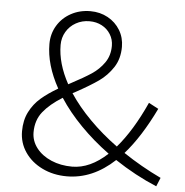

<svg xmlns="http://www.w3.org/2000/svg" viewBox="-52 -763 802 834"><g transform="rotate(5 348.5 -345.5)"><path d="M659.7 20.5Q565.4 -19 476.6 -78.1Q380.9 11.2 268.6 11.2Q209.5 11.2 161.4 -12.2Q113.3 -35.6 85.7 -76.2Q58.1 -116.7 58.1 -167Q58.1 -215.3 76.7 -251.7Q95.2 -288.1 125.5 -314.2Q155.8 -340.3 198.7 -365.2Q143.6 -464.4 143.6 -555.2Q143.6 -599.6 165.3 -635.5Q187 -671.4 224.9 -691.9Q262.7 -712.4 309.1 -712.4Q351.1 -712.4 385.3 -693.6Q419.4 -674.8 439 -642.3Q458.5 -609.9 458.5 -569.8Q458.5 -517.6 433.6 -479.7Q408.7 -441.9 373 -416.7Q337.4 -391.6 276.9 -358.4L262.2 -350.6Q299.3 -294.4 353.3 -240Q407.2 -185.5 474.1 -136.7Q540 -212.9 596.7 -337.9L639.2 -315.4Q578.1 -189 509.8 -111.8Q587.4 -59.6 675.3 -17.6ZM240.2 -387.7Q248 -391.6 252 -394Q306.6 -422.9 338.9 -444.3Q371.1 -465.8 392.8 -496.8Q414.6 -527.8 414.6 -570.3Q414.6 -598.1 400.6 -620.6Q386.7 -643.1 362.8 -655.8Q338.9 -668.5 309.1 -668.5Q276.4 -668.5 249.8 -653.6Q223.1 -638.7 207.8 -612.8Q192.4 -586.9 192.4 -555.2Q192.4 -475.1 240.2 -387.7ZM441.4 -102.5Q372.6 -152.8 316.7 -210Q260.7 -267.1 221.7 -327.1Q167.5 -293.5 137.9 -256.6Q108.4 -219.7 108.4 -167Q108.4 -129.4 132.1 -98.6Q155.8 -67.9 196.8 -50.3Q237.8 -32.7 288.1 -32.7Q366.2 -32.7 441.4 -102.5Z"/></g></svg>

Font: Selawik Light
Style: Regular
Weight: 300
Designer: Aaron Bell
Foundry: Microsoft Corporation
Version: Version 1.01